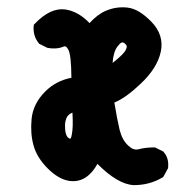

<svg xmlns="http://www.w3.org/2000/svg" viewBox="-20 -508 540 537"><path d="M354.5 9.8Q309.6 7.8 252.4 -49.8Q250.5 -45.9 248 -42Q245.6 -38.1 242.9 -34.4Q240.2 -30.8 237.1 -27.3Q233.9 -23.9 230.5 -20.5Q224.6 -14.6 218 -10.7Q211.4 -6.8 204.3 -4.4Q197.3 -2 189.7 -1.5Q182.1 -1 174.3 -2Q144 -6.3 113.3 -37.1Q83 -67.4 73.7 -101.6Q64.5 -134.8 68.4 -175.8Q72.8 -218.3 106.4 -252Q136.7 -282.2 179.7 -290.5Q179.2 -355 170.9 -369.6Q167 -376.5 163.6 -377.9Q160.2 -379.4 156.2 -377Q137.7 -369.6 113.3 -374L112.3 -374.5L110.8 -375L91.3 -384.8L89.4 -385.7L87.9 -387.7Q71.8 -408.2 74.2 -435.5L74.7 -439L77.1 -441.4Q121.6 -487.8 163.6 -481.4Q199.7 -475.6 230.5 -443.4Q252.4 -467.8 276.4 -478Q305.2 -490.2 336.4 -486.8Q353 -484.9 369.6 -474.9Q386.2 -464.8 403.3 -447.3Q439.5 -410.2 429.7 -363.3Q424.8 -340.3 410.6 -317.9Q396.5 -295.4 373 -273.4Q331.5 -233.9 299.8 -221.2Q303.7 -197.3 307.4 -178.5Q311 -159.7 314.5 -145Q318.4 -129.9 324.5 -118.9Q330.6 -107.9 338.9 -100.6Q346.7 -93.3 353.3 -91.1Q359.9 -88.9 366.7 -90.3Q386.2 -95.7 411.1 -95.7H413.6L415.5 -94.7L435.1 -85L437 -84L438 -82.5Q452.6 -65.9 450.2 -40V-38.1L449.2 -36.1L437.5 -14.6L436 -12.7L433.6 -11.2Q397.9 9.8 354.5 9.8ZM182.6 -192.9Q174.3 -189.9 168.9 -183.1Q165 -177.7 163.1 -168.7Q161.1 -159.7 162.1 -147Q162.6 -138.7 164.6 -133.1Q166.5 -127.4 168.7 -124.8Q170.9 -122.1 173.8 -121.1Q173.8 -120.6 174.6 -120.4Q175.3 -120.1 175.5 -120.1Q175.8 -120.1 176.5 -120.1Q177.2 -120.1 177.5 -120.8Q177.7 -121.6 178.5 -122.8Q179.2 -124 179.7 -126.2Q180.2 -128.4 180.7 -131.3Q185.1 -151.4 182.6 -192.9ZM294.9 -332Q328.1 -357.9 332.5 -370.1Q334.5 -374.5 334.5 -377.4Q334.5 -380.4 332.8 -382.6Q331.1 -384.8 327.6 -387.7Q325.7 -388.7 324 -389.2Q322.3 -389.6 320.1 -388.9Q317.9 -388.2 314.9 -385.3Q312 -382.3 308.1 -377.4Q302.7 -370.1 299.3 -358.6Q295.9 -347.2 294.9 -332Z"/></svg>

Font: NaikaiFont
Style: Bold
Weight: 700
Version: Version 1.89